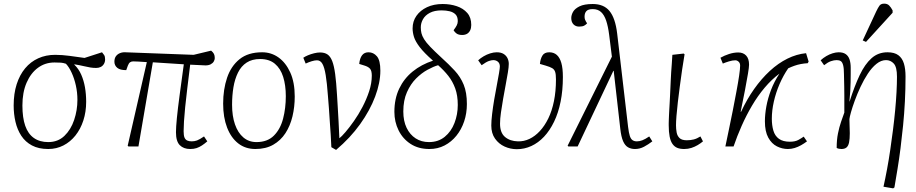

<svg xmlns="http://www.w3.org/2000/svg" viewBox="-20 -804 5028 1054"><path d="M245 14Q192 14 155.5 -5.5Q119 -25 97 -58.5Q75 -92 65 -135Q55 -178 55 -225Q55 -290 71.5 -341.5Q88 -393 118 -429Q148 -465 190 -484Q232 -503 283 -503Q303 -503 322 -501.5Q341 -500 360.5 -497.5Q380 -495 400.5 -492Q421 -489 444 -486L540 -517Q546 -510 551.5 -502Q557 -494 557 -478Q557 -464 550.5 -453Q544 -442 533 -436.5Q522 -431 508 -431Q492 -431 476 -433.5Q460 -436 439.5 -441Q419 -446 388 -451V-449Q412 -426 426 -394Q440 -362 446.5 -324.5Q453 -287 453 -245Q453 -190 437.5 -142.5Q422 -95 394 -60Q366 -25 328 -5.5Q290 14 245 14ZM245 -24Q298 -24 333.5 -58Q369 -92 387 -145.5Q405 -199 405 -256Q405 -296 396.5 -334.5Q388 -373 373.5 -404.5Q359 -436 342 -454Q327 -459 314.5 -460Q302 -461 279 -461Q228 -461 188.5 -432Q149 -403 126 -350Q103 -297 103 -225Q103 -158 118.5 -113.5Q134 -69 166 -46.5Q198 -24 245 -24Z M1024 14Q988 14 967 -7Q946 -28 946 -78Q946 -105 951 -156Q956 -207 966 -281.5Q976 -356 989 -451Q948 -454 904 -456.5Q860 -459 819 -462L740 0H685L681 -4L786 -463Q758 -465 739.5 -466Q721 -467 711 -467Q701 -467 694 -462Q687 -457 682 -444L673 -419Q656 -419 644 -422Q632 -425 624 -431.5Q616 -438 612 -446.5Q608 -455 608 -465Q608 -484 616.5 -495.5Q625 -507 639 -512.5Q653 -518 668 -517L1043 -503L1139 -526Q1150 -517 1154.5 -508Q1159 -499 1159 -485Q1159 -476 1153.5 -466.5Q1148 -457 1136.5 -451Q1125 -445 1108 -445Q1099 -445 1077 -446.5Q1055 -448 1024 -449Q1015 -376 1008 -318Q1001 -260 996.5 -215.5Q992 -171 990 -138Q988 -105 988 -84Q988 -60 993 -48.5Q998 -37 1008 -32.5Q1018 -28 1032 -28Q1048 -28 1061.5 -33Q1075 -38 1100 -55L1118 -28Q1103 -15 1088.5 -5.5Q1074 4 1059 9Q1044 14 1024 14Z M1382 14Q1327 14 1287.5 -17Q1248 -48 1226.5 -104Q1205 -160 1205 -235Q1205 -313 1226.5 -377Q1248 -441 1295 -479Q1342 -517 1419 -517Q1469 -517 1509 -488.5Q1549 -460 1573.5 -406Q1598 -352 1598 -274Q1598 -217 1585.5 -165Q1573 -113 1547 -73Q1521 -33 1480 -9.5Q1439 14 1382 14ZM1388 -24Q1448 -24 1483.5 -59.5Q1519 -95 1534 -152.5Q1549 -210 1549 -276Q1549 -336 1534.5 -382Q1520 -428 1489 -454Q1458 -480 1408 -480Q1364 -480 1334 -460.5Q1304 -441 1286.5 -405.5Q1269 -370 1261.5 -325Q1254 -280 1254 -229Q1254 -167 1270 -121Q1286 -75 1316 -49.5Q1346 -24 1388 -24Z M1825 19 1799 4Q1798 -28 1795.5 -63.5Q1793 -99 1790.5 -136.5Q1788 -174 1785.5 -211Q1783 -248 1780 -280Q1775 -349 1768 -391.5Q1761 -434 1750 -453.5Q1739 -473 1720 -473Q1708 -473 1691.5 -468Q1675 -463 1658 -455L1645 -487Q1655 -494 1670.5 -500.5Q1686 -507 1704 -511.5Q1722 -516 1737 -516Q1762 -516 1778 -505Q1794 -494 1804 -468Q1814 -442 1820 -397Q1826 -352 1830 -284Q1832 -254 1834 -218Q1836 -182 1838.5 -139.5Q1841 -97 1843 -45Q1855 -54 1876.5 -79Q1898 -104 1923 -139.5Q1948 -175 1970 -217Q1992 -259 2006.5 -303Q2021 -347 2021 -389Q2021 -415 2011.5 -426.5Q2002 -438 1978 -445L1952 -453Q1955 -484 1967.5 -500.5Q1980 -517 2003 -517Q2030 -517 2049 -495Q2068 -473 2068 -416Q2068 -350 2039.5 -274Q2011 -198 1957 -122.5Q1903 -47 1825 19Z M2337 14Q2277 14 2234 -14Q2191 -42 2168 -88.5Q2145 -135 2145 -190Q2145 -262 2171.5 -317.5Q2198 -373 2245.5 -411.5Q2293 -450 2357 -471Q2308 -514 2284 -545.5Q2260 -577 2252.5 -601.5Q2245 -626 2245 -648Q2245 -687 2266 -717Q2287 -747 2324 -764.5Q2361 -782 2410 -782Q2452 -782 2487.5 -770Q2523 -758 2545 -733Q2567 -708 2567 -667Q2567 -650 2561 -637.5Q2555 -625 2544 -618.5Q2533 -612 2517 -612Q2498 -612 2487 -619.5Q2476 -627 2470 -638Q2482 -654 2487.5 -665Q2493 -676 2493 -688Q2493 -712 2481 -724.5Q2469 -737 2449 -742Q2429 -747 2404 -747Q2365 -747 2339.5 -733.5Q2314 -720 2302 -698.5Q2290 -677 2290 -654Q2290 -637 2293.5 -622Q2297 -607 2308 -589Q2319 -571 2342 -547Q2365 -523 2403 -488Q2444 -451 2476 -416.5Q2508 -382 2525.5 -339Q2543 -296 2543 -233Q2543 -182 2528 -137.5Q2513 -93 2485.5 -59Q2458 -25 2420.5 -5.5Q2383 14 2337 14ZM2335 -24Q2386 -24 2421.5 -53Q2457 -82 2475 -129Q2493 -176 2493 -228Q2493 -280 2479 -318.5Q2465 -357 2441 -387.5Q2417 -418 2385 -446Q2360 -439 2327 -421Q2294 -403 2264 -373Q2234 -343 2214 -298Q2194 -253 2194 -192Q2194 -140 2212 -102.5Q2230 -65 2261.5 -44.5Q2293 -24 2335 -24Z M2817 15Q2782 15 2750 0.5Q2718 -14 2697.5 -43Q2677 -72 2677 -115Q2677 -140 2681.5 -178Q2686 -216 2693 -257.5Q2700 -299 2707.5 -337Q2715 -375 2719.5 -403Q2724 -431 2724 -439Q2724 -456 2713.5 -465Q2703 -474 2688 -474Q2678 -474 2663.5 -469Q2649 -464 2624 -446L2605 -473Q2618 -485 2635 -495Q2652 -505 2671 -511Q2690 -517 2707 -517Q2730 -517 2744.5 -508Q2759 -499 2766 -484.5Q2773 -470 2773 -453Q2773 -436 2768 -406Q2763 -376 2756 -338.5Q2749 -301 2742 -261.5Q2735 -222 2730 -186.5Q2725 -151 2725 -125Q2725 -75 2752.5 -52Q2780 -29 2823 -28Q2856 -27 2886.5 -41.5Q2917 -56 2943.5 -84.5Q2970 -113 2990 -154Q3010 -195 3021 -249Q3032 -303 3032 -368Q3032 -396 3027.5 -409.5Q3023 -423 3011 -430Q2999 -437 2975 -444L2944 -453Q2946 -479 2957 -498Q2968 -517 2995 -517Q3020 -517 3036.5 -502.5Q3053 -488 3061.5 -458.5Q3070 -429 3070 -381Q3070 -308 3057.5 -246Q3045 -184 3021.5 -135.5Q2998 -87 2966.5 -53.5Q2935 -20 2897 -2.5Q2859 15 2817 15Z M3466 14Q3444 14 3427.5 4.5Q3411 -5 3400.5 -29Q3390 -53 3385 -98L3349 -415H3347L3151 0H3100L3096 -4L3339 -493L3324 -613Q3318 -660 3307.5 -691Q3297 -722 3279.5 -738Q3262 -754 3234 -754Q3209 -754 3199 -743Q3189 -732 3189 -713Q3189 -703 3191.5 -696.5Q3194 -690 3197 -685L3203 -676Q3197 -669 3187.5 -663.5Q3178 -658 3159 -658Q3140 -658 3128 -670.5Q3116 -683 3116 -705Q3116 -721 3125.5 -738.5Q3135 -756 3161 -769Q3187 -782 3234 -782Q3264 -782 3287 -772.5Q3310 -763 3326 -743.5Q3342 -724 3352.5 -693Q3363 -662 3368 -620L3428 -107Q3432 -74 3437.5 -57.5Q3443 -41 3452.5 -34.5Q3462 -28 3476 -28Q3491 -28 3506.5 -34Q3522 -40 3544 -55L3561 -28Q3539 -11 3515.5 1.5Q3492 14 3466 14Z M3736 14Q3713 14 3697.5 7.5Q3682 1 3671.5 -14Q3661 -29 3656 -54.5Q3651 -80 3651 -116Q3651 -120 3651 -127.5Q3651 -135 3651.5 -146Q3652 -157 3652.5 -170.5Q3653 -184 3654 -200.5Q3655 -217 3656 -235.5Q3657 -254 3658 -274Q3659 -294 3660 -316Q3661 -338 3662 -361Q3663 -384 3664.5 -407.5Q3666 -431 3668 -455Q3670 -479 3671 -503L3733 -510L3738 -506Q3731 -466 3724.5 -421Q3718 -376 3712 -330.5Q3706 -285 3701 -242.5Q3696 -200 3693.5 -167.5Q3691 -135 3691 -116Q3691 -96 3694.5 -77Q3698 -58 3710.5 -46Q3723 -34 3750 -34Q3771 -34 3788.5 -38.5Q3806 -43 3825 -55L3839 -28Q3826 -17 3810 -7.5Q3794 2 3775.5 8Q3757 14 3736 14Z M4305 14Q4274 14 4245 -0.5Q4216 -15 4197.5 -48.5Q4179 -82 4179 -138Q4179 -176 4187 -220Q4195 -264 4212.5 -310Q4230 -356 4259 -400Q4216 -368 4178 -323Q4140 -278 4108.5 -224.5Q4077 -171 4051.5 -113.5Q4026 -56 4007 0H3962Q3970 -40 3981 -91Q3992 -142 4002.5 -196Q4013 -250 4022.5 -300.5Q4032 -351 4037.5 -388.5Q4043 -426 4043 -444Q4043 -458 4034.5 -465.5Q4026 -473 4017 -473Q4001 -473 3981.5 -467Q3962 -461 3948 -455L3935 -487Q3956 -499 3982 -507.5Q4008 -516 4033 -516Q4060 -516 4076 -499Q4092 -482 4092 -449Q4092 -435 4086 -399.5Q4080 -364 4070 -311Q4060 -258 4046 -191L4048 -190Q4080 -259 4120 -315.5Q4160 -372 4206 -414.5Q4252 -457 4302.5 -482Q4353 -507 4405 -512L4419 -466L4414 -457Q4395 -456 4376.5 -452.5Q4358 -449 4341 -443Q4324 -437 4307 -429Q4280 -390 4259.5 -342.5Q4239 -295 4228 -246Q4217 -197 4217 -152Q4217 -116 4225.5 -87Q4234 -58 4256 -42Q4278 -26 4316 -26Q4345 -26 4363 -36Q4381 -46 4392 -54L4410 -28Q4394 -16 4377 -6.5Q4360 3 4342 8.5Q4324 14 4305 14Z M4883 230 4830 221Q4840 176 4849.5 125Q4859 74 4867 19.5Q4875 -35 4882 -90Q4889 -145 4894 -198Q4899 -251 4901.5 -298Q4904 -345 4904 -383Q4904 -436 4886.5 -455Q4869 -474 4844 -474Q4817 -474 4791.5 -453.5Q4766 -433 4744 -399.5Q4722 -366 4704 -327.5Q4686 -289 4672.5 -252Q4659 -215 4651.5 -188Q4644 -161 4643 -150Q4645 -104 4645 -72.5Q4645 -41 4641 -22Q4637 -3 4627 5.5Q4617 14 4599 14Q4592 14 4585 12.5Q4578 11 4573 8Q4573 -36 4580 -71Q4587 -106 4597 -135Q4607 -164 4615 -186Q4615 -215 4615 -236.5Q4615 -258 4615 -279.5Q4615 -301 4614.5 -328.5Q4614 -356 4613 -396Q4613 -429 4608.5 -446Q4604 -463 4595.5 -468.5Q4587 -474 4573 -474Q4558 -474 4541 -468Q4524 -462 4504 -446L4485 -473Q4499 -486 4516 -496Q4533 -506 4551 -511.5Q4569 -517 4584 -517Q4608 -517 4622.5 -507Q4637 -497 4643.5 -478Q4650 -459 4650 -432Q4650 -417 4650 -397Q4650 -377 4649.5 -353Q4649 -329 4647.5 -302.5Q4646 -276 4643 -247H4644Q4671 -332 4699.5 -392Q4728 -452 4764.5 -484.5Q4801 -517 4852 -517Q4890 -517 4911.5 -501Q4933 -485 4942 -455.5Q4951 -426 4951 -384Q4951 -315 4947.5 -247Q4944 -179 4937.5 -114.5Q4931 -50 4923.5 9.5Q4916 69 4907 123.5Q4898 178 4890 225ZM4734 -574 4716 -582 4790 -741Q4800 -762 4808 -773Q4816 -784 4834 -784Q4851 -784 4861 -774Q4871 -764 4880 -747V-734Z"/></svg>

Font: Literata ExtraLight
Style: Italic
Weight: 250
Italic angle: -2°
Designer: Latin by Veronika Burian and Jose Scaglione. Greek by Irene Vlachou. Cyrillic by Vera Evstafieva
Foundry: TypeTogether
Version: Version 3.002